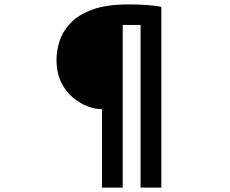

<svg xmlns="http://www.w3.org/2000/svg" viewBox="-20 -794 1040 870"><path d="M435 -300Q409 -300 376 -312.5Q343 -325 311.5 -351Q280 -377 259 -417.5Q238 -458 236 -515Q235 -561 249.5 -606.5Q264 -652 300 -690Q336 -728 400 -751Q464 -774 561 -774Q613 -774 649.5 -771Q686 -768 711 -763V56H617V-681H536V56H442V-300Z"/></svg>

Font: Noto Sans TC Thin
Style: Bold
Weight: 700
Version: Version 2.004-H2;hotconv 1.0.118;makeotfexe 2.5.65603